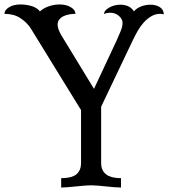

<svg xmlns="http://www.w3.org/2000/svg" viewBox="-49 -840 764 860"><path d="M209 -730Q209 -710 227 -680L372 -442L474 -660Q485 -684 492.5 -703Q500 -722 500 -738Q500 -754 484 -768.5Q468 -783 443 -783Q432 -783 417 -778Q417 -793 440 -806Q463 -819 491 -819Q508 -819 524 -812.5Q540 -806 551 -789Q562 -803 582.5 -811Q603 -819 625 -819Q648 -819 665.5 -809Q683 -799 685 -776Q680 -777 676 -777.5Q672 -778 668 -778Q647 -778 628.5 -767Q610 -756 595 -739.5Q580 -723 568 -702Q556 -681 547 -662L404 -362V-111Q404 -87 413.5 -73Q423 -59 436.5 -52.5Q450 -46 465.5 -44Q481 -42 493 -42V0Q481 0 463 -1.5Q445 -3 426 -5Q407 -7 389 -8.5Q371 -10 359 -10Q347 -10 329 -8.5Q311 -7 292 -5Q273 -3 255 -1.5Q237 0 225 0V-42Q238 -42 254 -44Q270 -46 283 -52.5Q296 -59 305 -73Q314 -87 314 -111V-347L88 -714Q71 -740 42 -759Q13 -778 -29 -778Q-29 -795 -8.5 -807.5Q12 -820 42 -820Q68 -820 92 -813Q116 -806 130 -789Q143 -802 167.5 -811Q192 -820 218 -820Q248 -820 268.5 -807.5Q289 -795 289 -778Q275 -778 261 -775.5Q247 -773 235.5 -767.5Q224 -762 216.5 -752.5Q209 -743 209 -730Z"/></svg>

Font: Milonga
Style: Regular
Weight: 400
Designer: Pablo Impallari, Brenda Gallo, Rodrigo Fuenzalida
Foundry: Pablo Impallari, Brenda Gallo, Rodrigo Fuenzalida
Version: Version 1.000; ttfautohint (v0.93) -l 8 -r 50 -G 200 -x 14 -